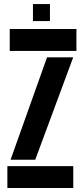

<svg xmlns="http://www.w3.org/2000/svg" viewBox="-20 -946 422 966"><path d="M17.1 0V-110.3H348.6V0ZM29 -689.7V-800H364.5V-689.7ZM33.2 -142.5 216.7 -657.7H348.4L157.4 -142.5ZM145.8 -840V-925.7H231.3V-840Z"/></svg>

Font: Big Shoulders Stencil Display SC Thin
Style: Regular
Weight: 100
Designer: Patric King
Foundry: XO Type Co
Version: Version 2.001